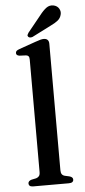

<svg xmlns="http://www.w3.org/2000/svg" viewBox="-60 -936 427 970"><g transform="rotate(-5 153.0 -451.5)"><path d="M212 -711.5V-69.5Q212 -56 217 -49Q222 -42 232 -39.5L254.5 -34.5Q263.5 -32 268 -27.8Q272.5 -23.5 272.5 -16.5Q272.5 -9 266.8 -4.5Q261 0 249 0H68Q56.5 0 51 -4.5Q45.5 -9 45.5 -16.5Q45.5 -23 49.8 -27.5Q54 -32 62.5 -34.5L86.5 -39.5Q96 -42.5 101.2 -49Q106.5 -55.5 106.5 -69.5V-640Q106.5 -651.5 102.5 -656.5Q98.5 -661.5 90 -662.5L56 -664Q47.5 -665.5 43.8 -669Q40 -672.5 40 -678.5Q40 -685 44.2 -689.2Q48.5 -693.5 60 -697.5L142.5 -726.5Q159 -732.5 168.8 -735Q178.5 -737.5 185.5 -737.5Q199 -737.5 205.5 -730.5Q212 -723.5 212 -711.5ZM178.5 -857.5Q196.5 -881 213.2 -893.5Q230 -906 251 -901.5Q269.5 -897 277.8 -882.5Q286 -868 282 -853Q278 -835 263.8 -823.5Q249.5 -812 227 -801.5L130.5 -752.5Q125 -750.5 118.8 -750.8Q112.5 -751 109 -755Q104.5 -760 106.5 -765.2Q108.5 -770.5 112 -775.5Z"/></g></svg>

Font: Fraunces 10pt
Style: Regular
Weight: 400
Version: Version 1.000;[b76b70a41]